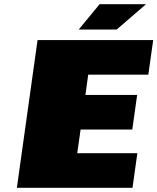

<svg xmlns="http://www.w3.org/2000/svg" viewBox="-20 -890 746 910"><path d="M683 -536H398L385 -440H630L607 -276H362L346 -164H631L608 0H60L158 -700H706ZM353 -750 452 -870H672L533 -750Z"/></svg>

Font: Fivo Sans Modern ExtBlk
Style: Regular
Weight: 900
Designer: Alexander Slobzheninov
Foundry: Alexander Slobzheninov
Version: 1.0